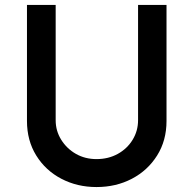

<svg xmlns="http://www.w3.org/2000/svg" viewBox="-20 -748 781 776"><path d="M205 -262Q205 -219 227.5 -183Q250 -147 287 -126Q324 -105 370 -105Q418 -105 456 -126Q494 -147 516 -183Q538 -219 538 -262V-728H653V-259Q653 -180 615 -119.5Q577 -59 513 -25.5Q449 8 370 8Q292 8 228 -25.5Q164 -59 126.5 -119.5Q89 -180 89 -259V-728H205Z"/></svg>

Font: Josefin Sans Thin SemiBold
Style: Regular
Weight: 600
Version: Version 2.000